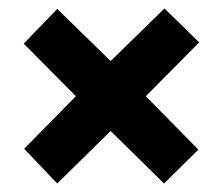

<svg xmlns="http://www.w3.org/2000/svg" viewBox="-20 -580 525 453"><path d="M368 -560 450 -480 324 -353 448 -227 367 -147 241 -271 115 -147 37 -229 159 -353 36 -477 115 -559 241 -436Z"/></svg>

Font: Noto Sans Myanmar UI ExtraCondensed ExtraBold
Style: Regular
Weight: 800
Width: 2
Designer: Monotype Design Team
Foundry: Monotype Imaging Inc.
Version: Version 2.103; ttfautohint (v1.8.4.7-5d5b)